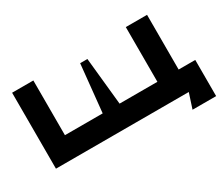

<svg xmlns="http://www.w3.org/2000/svg" viewBox="-136 -1048 1778 1533"><g transform="rotate(-30 753.0 -281.0)"><path d="M1324.2 -195.8H1477.5V137.7H1259.8L1304.7 0H80.1V-700.2H275.9V-195.8H624L668.5 -632.8H735.4L779.8 -195.8H1128.4V-700.2H1324.2Z"/></g></svg>

Font: Donpoligrafbum
Style: Bold
Weight: 700
Designer: Sasha Pavljenko
Version: Version 1.002;Fontself Maker 3.5.8